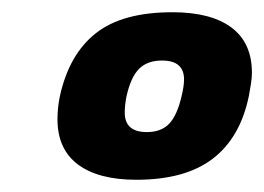

<svg xmlns="http://www.w3.org/2000/svg" viewBox="-20 -674 432 314"><path d="M203 -380Q141 -380 107.5 -405Q74 -430 74 -479Q74 -498 78 -517Q93 -585 136.5 -619.5Q180 -654 262 -654Q325 -654 358.5 -629Q392 -604 392 -555Q392 -547 390.5 -537.5Q389 -528 387 -517Q373 -449 328 -414.5Q283 -380 203 -380ZM220 -458Q244 -458 257 -472Q270 -486 277 -517Q279 -525 280 -532Q281 -539 281 -544Q281 -575 245 -575Q221 -575 207.5 -561.5Q194 -548 187 -517Q184 -502 184 -490Q184 -458 220 -458Z"/></svg>

Font: Kanit
Style: Bold Italic
Weight: 700
Italic angle: -12°
Designer: Katatrad Team
Foundry: CadsonDemak
Version: Version 2.000; ttfautohint (v1.8.3)